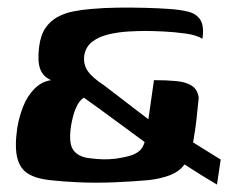

<svg xmlns="http://www.w3.org/2000/svg" viewBox="-20 -484 666 515"><path d="M562 11Q545 1 523 -12.5Q501 -26 475 -43Q461 -24 437 -14.5Q413 -5 380 -1Q336 3 286.5 5Q237 7 191.5 5Q146 3 112 -1Q77 -5 55.5 -18Q34 -31 26.5 -60Q19 -89 26 -139Q31 -170 42 -198Q53 -226 72 -245.5Q91 -265 117 -269Q96 -278 88 -298.5Q80 -319 85 -359Q89 -390 102 -409Q115 -428 134.5 -438.5Q154 -449 177 -453.5Q200 -458 225 -460Q258 -463 295.5 -463.5Q333 -464 369.5 -463Q406 -462 434 -460Q464 -458 485.5 -452.5Q507 -447 517.5 -430.5Q528 -414 523 -380Q507 -390 478 -394Q449 -398 419.5 -399.5Q390 -401 370 -401Q351 -401 324.5 -399.5Q298 -398 272 -392Q246 -386 228 -372.5Q210 -359 206 -335Q203 -312 215 -294Q227 -276 258 -256L378 -164L393 -269Q427 -269 453 -266.5Q479 -264 494.5 -254Q510 -244 513 -222Q511 -205 509 -183Q507 -161 504 -140Q501 -119 498 -102L572 -56ZM205 -222Q195 -216 188 -203Q181 -190 177 -175.5Q173 -161 171 -149Q164 -105 174 -86Q184 -67 211 -61Q223 -59 240 -57.5Q257 -56 274.5 -57Q292 -58 306 -61Q317 -63 329.5 -66.5Q342 -70 352.5 -78Q363 -86 368 -103Q327 -133 286.5 -163Q246 -193 205 -222Z"/></svg>

Font: Genos SemiBold
Style: Italic
Weight: 600
Italic angle: -8°
Version: Version 1.010